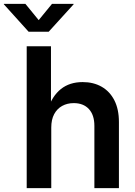

<svg xmlns="http://www.w3.org/2000/svg" viewBox="-74 -965 693 985"><path d="M189 -310.5V0H63V-727.5H187.5V-402.3H170.4Q193.4 -472.2 238.3 -508.1Q283.2 -543.9 350.1 -543.9Q405.8 -543.9 447.5 -520Q489.3 -496.1 512.7 -450.4Q536.1 -404.8 536.1 -338.9V0H410.2V-319.3Q410.2 -375 382.1 -405.5Q354 -436 304.2 -436Q271 -436 244.9 -421.6Q218.8 -407.2 203.9 -379.4Q189 -351.6 189 -310.5ZM56.2 -945.3 124.5 -861.8 192.9 -945.3H303.7V-942.9L175.8 -802.2H72.8L-54.2 -942.9V-945.3Z"/></svg>

Font: Inter 20pt SemiBold
Style: Regular
Weight: 600
Version: Version 4.001;git-66647c0bb